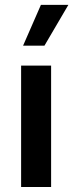

<svg xmlns="http://www.w3.org/2000/svg" viewBox="-20 -752 295 772"><path d="M185.5 0H64.9V-488.3H185.5ZM158.7 -568.4H72.8L144.5 -732.4H254.9Z"/></svg>

Font: Kumbh Sans SemiBold
Style: Regular
Weight: 600
Version: Version 1.005